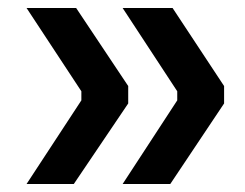

<svg xmlns="http://www.w3.org/2000/svg" viewBox="-20 -503 618 484"><path d="M289.1 -482.9H415L544.9 -286.1V-242.2L409.2 -39.1H289.1L426.8 -250V-272.9ZM46.9 -482.9H171.9L303.2 -286.1V-242.2L166 -39.1H46.9L185.1 -250V-272.9Z"/></svg>

Font: Sora Medium
Style: Regular
Weight: 500
Designer: Jonathan Barnbrook, Julián Moncada
Foundry: Barnbrook Fonts
Version: Version 2.000